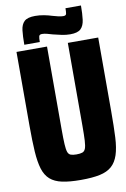

<svg xmlns="http://www.w3.org/2000/svg" viewBox="-115 -1078 815 1245"><g transform="rotate(-10 292.0 -456.0)"><path d="M314 101Q240 101 191 90.5Q142 80 112.5 54Q83 28 69 -17.5Q55 -63 50.5 -132.5Q46 -202 46 -302V-789H247V-244Q247 -182 249 -146Q251 -110 257 -93.5Q263 -77 277 -72Q291 -67 314 -67Q339 -67 353 -72Q367 -77 373.5 -93.5Q380 -110 382 -146Q384 -182 384 -244V-789H584V-302Q584 -202 580.5 -132.5Q577 -63 562 -17.5Q547 28 517.5 54Q488 80 439 90.5Q390 101 314 101ZM104 -826Q104 -882 108.5 -920.5Q113 -959 134 -978.5Q155 -998 205 -998Q234 -998 263 -992.5Q292 -987 316 -979Q336 -973 354 -969Q372 -965 386 -965Q403 -965 405.5 -976.5Q408 -988 408 -1013H510Q510 -959 505 -920Q500 -881 479.5 -861Q459 -841 409 -841Q381 -841 352 -847.5Q323 -854 298 -860Q279 -866 261 -870.5Q243 -875 229 -875Q212 -875 209 -863.5Q206 -852 206 -826Z"/></g></svg>

Font: Farlight84_Sys_V01
Style: Bold
Weight: 700
Designer: Monotype Design Team, Nadine Chahine and Nizar Qandah
Foundry: Monotype Imaging Inc.
Version: Version 2.004;October 31, 2024;FontCreator 14.0.0.2814 64-bi